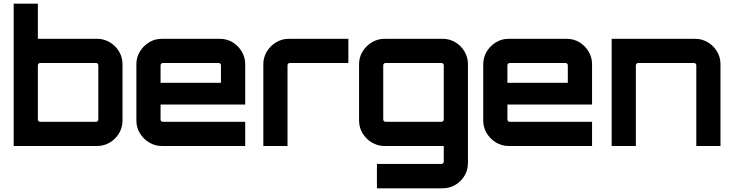

<svg xmlns="http://www.w3.org/2000/svg" viewBox="-20 -790 3972 1039"><path d="M54 0V-770H184.9V-580H505.4Q543 -580 574.4 -561.1Q605.8 -542.2 624.4 -511Q642.9 -479.9 642.9 -442.5V-137.5Q642.9 -100.1 624.4 -69Q605.8 -37.8 574.4 -18.9Q543 0 505.4 0ZM197.4 -130.9H499.9Q504.8 -130.9 508.4 -134.5Q512 -138.1 512 -143.1V-436.9Q512 -441.9 508.4 -445.5Q504.8 -449.1 499.9 -449.1H197.4Q192.4 -449.1 188.7 -445.5Q184.9 -441.9 184.9 -436.9V-143.1Q184.9 -138.1 188.7 -134.5Q192.4 -130.9 197.4 -130.9Z M855.5 0Q818.1 0 787 -18.9Q755.8 -37.8 736.9 -69Q718 -100.1 718 -137.5V-442.5Q718 -479.9 736.9 -511Q755.8 -542.2 787 -561.1Q818.1 -580 855.5 -580H1169.1Q1207.5 -580 1238.6 -561.2Q1269.6 -542.3 1288.3 -511Q1306.9 -479.6 1306.9 -442.5V-224.2H848.9V-143.1Q848.9 -138.1 852.5 -134.5Q856.1 -130.9 861.1 -130.9H1306.9V0H855.5ZM848.9 -342H1175.7V-436.9Q1175.7 -441.9 1172.1 -445.5Q1168.5 -449.1 1163.6 -449.1H861.1Q856.1 -449.1 852.5 -445.5Q848.9 -441.9 848.9 -436.9Z M1405 0V-442.5Q1405 -479.9 1423.9 -511Q1442.8 -542.2 1474.2 -561.1Q1505.6 -580 1543.2 -580H1865.1V-449.1H1548.1Q1543.1 -449.1 1539.5 -445.5Q1535.9 -441.9 1535.9 -436.9V0Z M2019.7 229V97.1H2369.3Q2374.2 97.1 2377.8 93.5Q2381.4 89.9 2381.4 84.9V0H2061.2Q2023.5 0 1992.1 -18.8Q1960.7 -37.7 1941.8 -69Q1923 -100.4 1923 -137.5V-442.5Q1923 -479.9 1941.9 -511Q1960.8 -542.2 1992.2 -561.1Q2023.6 -580 2061.2 -580H2374.8Q2413.2 -580 2444.4 -561.1Q2475.5 -542.2 2493.9 -511Q2512.3 -479.9 2512.3 -442.5V91.1Q2512.3 129.6 2494 160.6Q2475.7 191.7 2444.3 210.4Q2412.9 229 2374.8 229ZM2066.1 -130.9H2369.3Q2374.2 -130.9 2377.8 -134.5Q2381.4 -138.1 2381.4 -143.1V-436.9Q2381.4 -441.9 2377.8 -445.5Q2374.2 -449.1 2369.3 -449.1H2066.1Q2061.1 -449.1 2057.5 -445.5Q2053.9 -441.9 2053.9 -436.9V-143.1Q2053.9 -138.1 2057.5 -134.5Q2061.1 -130.9 2066.1 -130.9Z M2732.5 0Q2695.1 0 2664 -18.9Q2632.8 -37.8 2613.9 -69Q2595 -100.1 2595 -137.5V-442.5Q2595 -479.9 2613.9 -511Q2632.8 -542.2 2664 -561.1Q2695.1 -580 2732.5 -580H3046.1Q3084.5 -580 3115.6 -561.2Q3146.6 -542.3 3165.3 -511Q3183.9 -479.6 3183.9 -442.5V-224.2H2725.9V-143.1Q2725.9 -138.1 2729.5 -134.5Q2733.1 -130.9 2738.1 -130.9H3183.9V0H2732.5ZM2725.9 -342H3052.7V-436.9Q3052.7 -441.9 3049.1 -445.5Q3045.5 -449.1 3040.6 -449.1H2738.1Q2733.1 -449.1 2729.5 -445.5Q2725.9 -441.9 2725.9 -436.9Z M3290 0V-580H3741.4Q3779 -580 3810.4 -561.1Q3841.8 -542.2 3860.4 -511Q3878.9 -479.9 3878.9 -442.5V0H3748V-436.9Q3748 -441.9 3744.4 -445.5Q3740.8 -449.1 3735.9 -449.1H3433.4Q3428.4 -449.1 3424.7 -445.5Q3420.9 -441.9 3420.9 -436.9V0Z"/></svg>

Font: Orbitron
Style: Regular
Weight: 400
Designer: Matt McInerney
Foundry: The League of Moveable Type
Version: Version 2.001